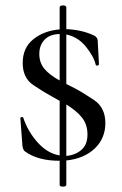

<svg xmlns="http://www.w3.org/2000/svg" viewBox="-20 -589 455 718"><path d="M228 -198.2V-5.9Q261.2 -8.8 284.2 -28.3Q307.1 -47.9 307.1 -85.9Q307.1 -124 286.1 -149.9Q265.1 -175.8 228 -198.2ZM203.1 -288.1V-461.9Q166 -460.9 146.5 -440.4Q127 -419.9 127 -387Q127 -354 146.5 -331.1Q166 -308.1 203.1 -288.1ZM203.1 -561Q203.1 -568.8 215.6 -568.8Q228 -568.8 228 -561V-480Q284.2 -478 330.1 -457Q343.3 -451.2 345.2 -439L350.1 -349.1Q350.1 -345.2 344.5 -344Q338.9 -342.8 337.9 -347.2Q330.1 -379.4 300.5 -415.3Q271 -451.2 228 -460V-274.9Q231.4 -273.4 259.8 -258.8Q288.1 -244.1 331.1 -215.3Q374 -186.5 374 -128.9Q374 -71.8 334.5 -33.9Q294.9 3.9 228 11.2V102.1Q228 108.9 215.3 108.9Q202.6 108.9 203.1 102.1V12.2H202.1Q121.1 12.2 73.2 -22.9Q66.4 -27.8 64 -43L56.2 -146Q55.2 -149.9 60.5 -150.9Q65.9 -151.9 66.9 -148.9Q85 -95.7 121.6 -55.4Q158.2 -15.1 203.1 -7.8V-211.9Q197.3 -215.8 170.9 -230Q144.5 -244.1 104.7 -270.8Q64.9 -297.4 64.9 -353.5Q64.9 -410.2 104.5 -442.1Q144 -474.1 203.1 -479Z"/></svg>

Font: Cormorant-Medium
Style: Regular
Weight: 500
Designer: Christian Thalmann (Catharsis Fonts)
Version: Version 3.000